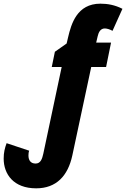

<svg xmlns="http://www.w3.org/2000/svg" viewBox="-95 -785 687 1046"><path d="M102 241C212 241 275 173 299 62L402 -420H483L510 -553H429L437 -587C442 -609 452 -630 476 -630C487 -630 504 -625 518 -617L572 -737C531 -758 491 -765 452 -765C324 -765 293 -654 276 -582L268 -548L204 -503L187 -420H241L141 52C135 79 127 106 99 106C72 106 60 88 60 62C60 54 61 43 64 36L-59 -5C-69 22 -75 46 -75 79C-75 164 -21 241 102 241Z"/></svg>

Font: Noto Sans ExtraCondensed Black
Style: Italic
Weight: 900
Width: 2
Italic angle: -12°
Designer: Monotype Design Team
Foundry: Monotype Imaging Inc.
Version: Version 2.013